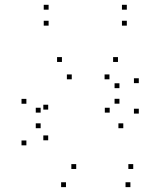

<svg xmlns="http://www.w3.org/2000/svg" viewBox="-20 -758 660 788"><path d="M515.2 10V-10H495.2V10ZM526.8 -64.5V-84.5H506.8V-64.5ZM292.8 -64.5V-84.5H272.8V-64.5ZM177.8 -182.2V-202.2H157.8V-182.2ZM177.8 -308.2V-328.2H157.8V-308.2ZM274.5 -432.5V-452.5H254.5V-432.5ZM429.2 -432.5V-452.5H409.2V-432.5ZM470.2 -396.2V-416.2H450.2V-396.2ZM470.2 -332.5V-352.5H450.2V-332.5ZM430.2 -295.8V-315.8H410.2V-295.8ZM146.8 -295.8V-315.8H126.8V-295.8ZM146.8 -231.8V-251.8H126.8V-231.8ZM486 -231.8V-251.8H466V-231.8ZM549.7 -291.8V-311.8H529.7V-291.8ZM549.7 -416.8V-436.8H529.7V-416.8ZM464.2 -503.7V-523.7H444.2V-503.7ZM234.2 -503.7V-523.7H214.2V-503.7ZM88.3 -332.2V-352.2H68.3V-332.2ZM88.3 -161.5V-181.5H68.3V-161.5ZM250.8 10V-10H230.8V10ZM500.5 -652.8V-672.8H480.5V-652.8ZM500.5 -718.3V-738.3H480.5V-718.3ZM179.5 -718.3V-738.3H159.5V-718.3ZM179.5 -652.8V-672.8H159.5V-652.8Z"/></svg>

Font: Monaspace Krypton Dots Var
Style: Regular
Weight: 400
Designer: Riley Cran and the Lettermatic Team
Version: Version 1.100 (Monaspace Krypton Dots)